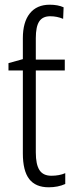

<svg xmlns="http://www.w3.org/2000/svg" viewBox="-20 -785 323 815"><path d="M250 -754 248 -705Q222 -716 193 -716Q161 -716 146.5 -694Q132 -672 132 -623V-532H255V-486H132V-138Q132 -87 147.5 -63Q163 -39 198 -39Q232 -39 257 -50V-4Q226 10 187 10Q131 10 104 -25Q77 -60 77 -134V-486H16V-517L77 -534V-623Q77 -691 106.5 -728Q136 -765 191 -765Q226 -765 250 -754Z"/></svg>

Font: Noto Sans Display Light Narrow
Style: Regular
Weight: 300
Width: 4
Designer: Monotype Design team
Foundry: Monotype Imaging Inc.
Version: Version 1.000